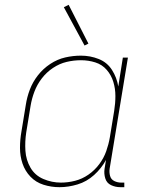

<svg xmlns="http://www.w3.org/2000/svg" viewBox="-20 -769 616 797"><path d="M227 8Q264 8 302 -3.5Q340 -15 370.5 -42.5Q401 -70 420 -105L414 -68Q411 -48 417 -28.5Q423 -9 441 -0.5Q459 8 480 8H496V-11H483Q468 -11 454.5 -17.5Q441 -24 437 -38.5Q433 -53 435 -68L511 -530H490L471 -410Q465 -447 445 -478.5Q425 -510 390 -524Q355 -538 316 -538Q283 -538 250.5 -530.5Q218 -523 188.5 -503.5Q159 -484 137.5 -456.5Q116 -429 104 -397.5Q92 -366 87 -333L69 -223Q63 -189 63 -155Q63 -121 73.5 -90Q84 -59 106.5 -35.5Q129 -12 161 -2Q193 8 227 8ZM233 -11Q195 -11 160 -26Q125 -41 106.5 -73Q88 -105 85.5 -143Q83 -181 89 -220L107 -330Q112 -360 123 -389Q134 -418 153.5 -443.5Q173 -469 200 -487Q227 -505 256.5 -512Q286 -519 316 -519Q347 -519 375.5 -510Q404 -501 423 -479Q442 -457 450.5 -429Q459 -401 459 -370.5Q459 -340 454 -309L436 -199Q431 -170 421 -141.5Q411 -113 392 -87.5Q373 -62 347 -44Q321 -26 291.5 -18.5Q262 -11 233 -11ZM331 -580 347 -588 265 -749 245 -739Z"/></svg>

Font: Iosevka Sparkle Thin
Style: Italic
Weight: 100
Italic angle: -9°
Designer: Belleve Invis
Foundry: Belleve Invis
Version: Version 4.5.0; ttfautohint (v1.8.3)